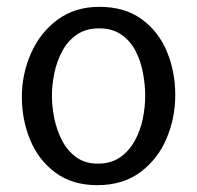

<svg xmlns="http://www.w3.org/2000/svg" viewBox="-20 -529 577 562"><path d="M265 13Q192 13 142.5 -23.5Q93 -60 68.5 -119Q44 -178 44 -245Q44 -312 70.5 -372.5Q97 -433 148 -471Q199 -509 271 -509Q345 -509 394.5 -473Q444 -437 468.5 -378Q493 -319 493 -251Q493 -183 467 -122.5Q441 -62 390 -24.5Q339 13 265 13ZM266 -50Q305 -50 331.5 -68.5Q358 -87 374.5 -117Q391 -147 398 -181.5Q405 -216 405 -248Q405 -281 398.5 -315.5Q392 -350 377 -379.5Q362 -409 335.5 -427.5Q309 -446 270 -446Q231 -446 204.5 -427.5Q178 -409 162 -379Q146 -349 139 -314.5Q132 -280 132 -248Q132 -217 139 -182.5Q146 -148 161.5 -118Q177 -88 203 -69Q229 -50 266 -50Z"/></svg>

Font: Rosario Light Light
Style: Regular
Weight: 300
Version: Version 1.101; ttfautohint (v1.8.1.43-b0c9)